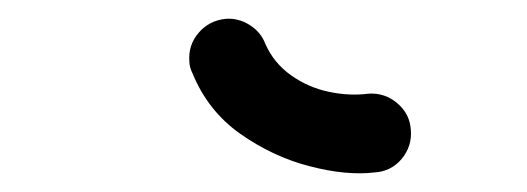

<svg xmlns="http://www.w3.org/2000/svg" viewBox="-20 -661 560 204"><path d="M262 -614.2Q271 -594 289.1 -581.1Q307.2 -568.2 329.2 -563.5Q351.2 -558.8 371.8 -561.5Q389.2 -562.5 402.4 -551.1Q415.5 -539.8 416.5 -523Q418 -505.8 406.8 -492.2Q395.5 -478.8 378 -477.8Q348 -474.2 308.9 -484.4Q269.8 -494.5 235.2 -518.9Q200.8 -543.2 184.5 -583.2Q183 -586.2 182.1 -589.4Q181.2 -592.5 181.2 -595.5Q179.8 -613 191 -626.1Q202.2 -639.2 219.8 -641Q233.2 -642 245.2 -634.5Q257.2 -627 262 -614.2Z"/></svg>

Font: Libertine-Super Thin
Style: Regular
Weight: 100
Designer: Bastien Sozeau
Foundry: NBR — Bastien Sozeau
Version: Version 2.003;gftools[0.9.33]